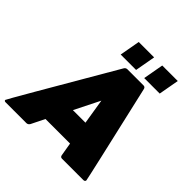

<svg xmlns="http://www.w3.org/2000/svg" viewBox="-271 -1102 1287 1287"><g transform="rotate(45 372.5 -458.5)"><path d="M449 -282 420 -462 330 -282ZM710 0H509Q494 0 491 -15L475 -110H242L195 -15Q186 0 171 0H-26Q-39 0 -39 -10Q-39 -16 372 -720Q380 -734 395 -734H547Q562 -734 566 -720Q727 -22 727 -12Q725 0 710 0ZM663 -772H516L542 -917H689ZM439 -772H293L319 -917H465Z"/></g></svg>

Font: YamahaIndonesia935. App Black
Style: Italic
Weight: 900
Italic angle: -10°
Designer: Dalton Maag Ltd
Foundry: Dalton Maag Ltd
Version: Version 1.002; January 01, 2024; Regular/Italic